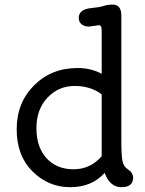

<svg xmlns="http://www.w3.org/2000/svg" viewBox="-20 -798 623 826"><path d="M417.5 -392.1Q370.1 -428.2 301 -428.2Q231.9 -428.2 184.3 -377.9Q136.7 -327.6 136.7 -246.3Q136.7 -165 180.2 -117.4Q223.6 -69.8 296.4 -69.8Q369.1 -69.8 417.5 -126ZM430.2 -54.2Q375 7.3 281.7 7.3Q188.5 7.3 120.1 -60.3Q51.8 -127.9 51.8 -241.9Q51.8 -356 126.5 -430.7Q201.2 -505.4 314 -505.4Q371.6 -505.4 417.5 -480.5V-660.6Q417.5 -679.7 414.3 -684.6Q411.1 -689.5 405.3 -689.5L363.3 -683.6Q343.8 -683.6 331.3 -693.4Q318.8 -703.1 318.8 -720.7Q318.8 -757.8 372.1 -763.2Q408.2 -766.6 426 -772.5Q443.8 -778.3 464.4 -778.3Q502 -778.3 502 -731.4V-192.9Q502 -126.5 507.3 -103.8Q512.7 -81.1 527.3 -71.8Q552.7 -55.2 552.7 -34.2Q552.7 7.3 502.7 7.3Q452.6 7.3 430.2 -54.2Z"/></svg>

Font: Oldenburg
Style: Regular
Weight: 400
Designer: Nicole Fally
Foundry: Nicole Fally
Version: Version 1.001